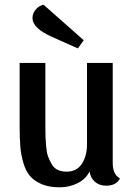

<svg xmlns="http://www.w3.org/2000/svg" viewBox="-20 -779 572 821"><path d="M203 -621Q119 -658 119 -702Q119 -722 132.5 -738Q146 -754 166 -759L338 -607L313 -572ZM462 -82Q462 -33 493 -16Q477 15 434 15Q405 15 386 -1.5Q367 -18 363 -46Q347 -13 311.5 4.5Q276 22 235 22Q191 22 159.5 9Q128 -4 109.5 -25Q91 -46 80.5 -80.5Q70 -115 67 -150.5Q64 -186 64 -236V-510H174V-241Q174 -211 174.5 -194.5Q175 -178 177.5 -151Q180 -124 186 -108.5Q192 -93 201.5 -76.5Q211 -60 227 -52.5Q243 -45 265 -45Q308 -45 330 -78.5Q352 -112 352 -162V-510H462Z"/></svg>

Font: Sansita
Style: Regular
Weight: 400
Designer: Pablo Cosgaya
Foundry: Omnibus-Type
Version: Version 1.006;hotconv 1.0.109;makeotfexe 2.5.65596